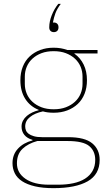

<svg xmlns="http://www.w3.org/2000/svg" viewBox="-20 -766 573 998"><path d="M258 212Q202 212 161.5 202.5Q121 193 95 176Q69 159 57 135Q45 111 45 82Q45 37 73.5 6.5Q102 -24 149 -36V-39Q121 -47 106.5 -65Q92 -83 92 -108Q92 -125 99.5 -139Q107 -153 119.5 -163.5Q132 -174 148 -181.5Q164 -189 181 -193V-195Q136 -213 111 -252.5Q86 -292 86 -349Q86 -388 98.5 -419.5Q111 -451 134 -472.5Q157 -494 188.5 -506Q220 -518 259 -518Q298 -518 330 -506H487V-488H395L367 -489V-487Q398 -465 415 -430Q432 -395 432 -349Q432 -310 419.5 -278.5Q407 -247 384 -225.5Q361 -204 329.5 -192Q298 -180 259 -180Q227 -180 203 -187Q161 -178 136 -158Q111 -138 111 -109Q111 -98 115 -88Q119 -78 129 -70.5Q139 -63 156 -58Q173 -53 199 -53H334Q421 -53 459.5 -21Q498 11 498 65Q498 141 435.5 176.5Q373 212 258 212ZM259 -198Q295 -198 322.5 -208.5Q350 -219 369.5 -237Q389 -255 399 -279Q409 -303 409 -330V-368Q409 -395 399 -419Q389 -443 369.5 -461Q350 -479 322.5 -489.5Q295 -500 259 -500Q223 -500 195.5 -489.5Q168 -479 148.5 -461Q129 -443 119 -419Q109 -395 109 -368V-330Q109 -303 119 -279Q129 -255 148.5 -237Q168 -219 195.5 -208.5Q223 -198 259 -198ZM68 83Q68 133 112.5 163.5Q157 194 234 194H283Q325 194 360.5 186.5Q396 179 421.5 163Q447 147 461 122.5Q475 98 475 65Q475 19 443.5 -7Q412 -33 331 -33H174Q126 -20 97 7.5Q68 35 68 83ZM260 -599Q249 -599 242.5 -605.5Q236 -612 236 -623V-625Q236 -654 249 -687Q262 -720 283 -746H296Q276 -719 268 -697Q260 -675 255 -649H260Q271 -649 277.5 -642.5Q284 -636 284 -625V-623Q284 -612 277.5 -605.5Q271 -599 260 -599Z"/></svg>

Font: IBM Plex Serif Thin
Style: Regular
Weight: 100
Designer: Mike Abbink, Paul van der Laan, Pieter van Rosmalen
Foundry: Bold Monday
Version: Version 3.001